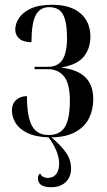

<svg xmlns="http://www.w3.org/2000/svg" viewBox="-20 -566 448 805"><path d="M194 219Q139 219 139 181Q139 169 148 161Q153 171 161.5 175.5Q170 180 180 180Q203 180 215.5 164Q228 148 228 120Q228 94 216 65.5Q204 37 184 10Q128 8 94 -9Q60 -26 45 -51Q30 -76 30 -103Q30 -131 48 -147Q66 -163 93 -163Q93 -77 114 -38.5Q135 0 184 0Q232 0 252.5 -34.5Q273 -69 273 -144Q273 -215 248.5 -245.5Q224 -276 181 -276H125V-286H183Q222 -286 241.5 -315Q261 -344 261 -408Q261 -473 244.5 -504.5Q228 -536 186 -536Q148 -536 130 -502.5Q112 -469 112 -389Q79 -389 61.5 -403.5Q44 -418 44 -443Q44 -466 59.5 -490Q75 -514 109 -530Q143 -546 198 -546Q276 -546 317.5 -510Q359 -474 359 -412Q359 -363 331.5 -329Q304 -295 241 -284V-282Q308 -273 339.5 -240.5Q371 -208 371 -150Q371 -106 353 -70Q335 -34 296 -12.5Q257 9 196 10Q237 45 257.5 75Q278 105 278 141Q278 176 255.5 197.5Q233 219 194 219Z"/></svg>

Font: Noto Serif Display ExtraCondensed Medium
Style: Regular
Weight: 500
Width: 2
Designer: Monotype Design Team
Foundry: Monotype Imaging Inc.
Version: Version 2.009